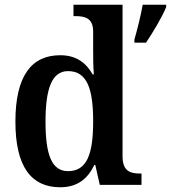

<svg xmlns="http://www.w3.org/2000/svg" viewBox="-20 -780 721 810"><path d="M234 10C307 10 350 -26 378 -84H382L401 0H577V-48H569C526 -48 497 -61 497 -121V-760H290V-712H297C338 -712 373 -704 373 -647V-576C373 -540 373 -497 376 -466H371C344 -513 304 -547 234 -547C113 -547 45 -460 45 -267C45 -75 113 10 234 10ZM547 -613V-600H596C625 -643 664 -708 681 -750V-760H582C574 -714 559 -655 547 -613ZM267 -58C198 -58 172 -127 172 -267C172 -404 198 -480 267 -480C348 -480 373 -404 373 -268C373 -130 347 -58 267 -58Z"/></svg>

Font: Noto Serif Devanagari SemiCondensed SemiBold
Style: Regular
Weight: 600
Width: 4
Designer: Universal Thirst, Indian Type Foundry and the Monotype Design Team
Foundry: Monotype Imaging Inc.
Version: Version 2.004